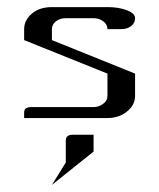

<svg xmlns="http://www.w3.org/2000/svg" viewBox="-20 -332 448 540"><path d="M47.9 0V-15.1Q47.9 -30.8 66.9 -30.8H243.2Q258.3 -30.8 270 -40Q282.2 -48.3 282.2 -62V-125L47.9 -219.2V-250Q47.9 -274.9 69.8 -293.9Q91.3 -312 126 -312H282.2Q314 -312 336.9 -303.2Q359.9 -294.4 359.9 -280.8Q359.9 -267.6 349.1 -258.8Q337.4 -250 320.8 -250H282.2Q282.2 -263.2 270.5 -272Q258.8 -280.8 243.2 -280.8H165Q148.4 -280.8 137.2 -272Q126 -263.2 126 -250V-219.2L359.9 -125V-62Q359.9 -36.6 336.9 -18.1Q314.5 0 282.2 0ZM126 188 165 125V63Q165 46.9 185.1 46.9H243.2V94.2Z"/></svg>

Font: Hhenum
Style: Regular
Weight: 400
Designer: T. Christopher White
Version: Version 1.0